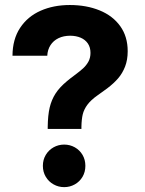

<svg xmlns="http://www.w3.org/2000/svg" viewBox="-20 -744 583 773"><path d="M172.1 -233Q172.7 -280 180 -311Q187.3 -342 203.5 -367.2Q219.7 -392.5 249.8 -417.4Q262.2 -427.9 278.7 -440Q302 -457.3 314.8 -469Q327.6 -480.8 336 -496Q344.3 -511.3 344.3 -531.1Q344.3 -553.2 333.8 -568.8Q323.2 -584.3 305 -592.1Q286.8 -599.9 263.2 -600.2Q235.9 -600.2 215.5 -590.3Q195 -580.4 183.3 -562.2Q171.5 -543.9 170.3 -519.7H30.3Q30.6 -585.9 61 -631.9Q91.4 -677.8 143.5 -700.8Q195.5 -723.8 261.1 -723.8Q328 -723.8 381 -702.2Q433.9 -680.7 464 -638.8Q494.1 -596.9 494.1 -537.7Q494.1 -502.8 483.5 -475.7Q472.9 -448.6 455.4 -428.4Q438 -408.2 411.5 -388.1Q393.5 -374.5 372.5 -360Q345.9 -341.3 332 -322.5Q318.1 -303.7 313.2 -283.9Q308.4 -264.2 307.8 -233.8V-224.8H172.1ZM152.6 -76.3Q152.6 -100.9 164.3 -120.4Q175.9 -139.8 195.6 -150.9Q215.2 -161.9 238.4 -161.9Q261.5 -161.9 281.2 -150.9Q300.8 -139.8 312.3 -120.4Q323.7 -100.9 323.7 -76.3Q323.7 -51.7 312.3 -32.2Q300.8 -12.7 281.2 -1.7Q261.5 9.4 238.4 9.4Q215.2 9.4 195.6 -1.7Q175.9 -12.7 164.3 -32.2Q152.6 -51.7 152.6 -76.3Z"/></svg>

Font: Wand UI Pro
Style: Regular
Weight: 400
Designer: Andreas Faust
Version: Version 1.003;FEAKit 1.0